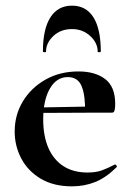

<svg xmlns="http://www.w3.org/2000/svg" viewBox="-20 -648 458 680"><path d="M235 12Q170 12 124.5 -15Q79 -42 55.5 -86.5Q32 -131 32 -182Q32 -241 61 -289Q90 -337 141 -366Q192 -395 258 -395Q317 -395 352.5 -368Q388 -341 388 -280Q388 -267 386 -258Q384 -249 377 -249H281Q283 -306 270 -340.5Q257 -375 220 -375Q180 -375 156.5 -334Q133 -293 133 -225Q133 -167 151 -125Q169 -83 204 -60Q239 -37 290 -37Q320 -37 340.5 -44.5Q361 -52 386 -65Q388 -67 391.5 -63Q395 -59 393 -56Q356 -19 317.5 -3.5Q279 12 235 12ZM98 -248 97 -267 316 -271V-249ZM143 -465Q143 -463 137.5 -463Q132 -463 132 -466Q132 -545 158.5 -586.5Q185 -628 235 -628Q285 -628 311 -586.5Q337 -545 337 -466Q337 -463 331.5 -463Q326 -463 326 -465Q326 -496 299.5 -520.5Q273 -545 235 -545Q195 -545 169 -520.5Q143 -496 143 -465Z"/></svg>

Font: Cormorant Infant Light
Style: Regular
Weight: 300
Designer: Christian Thalmann (Catharsis Fonts)
Foundry: Catharsis Fonts
Version: Version 4.001